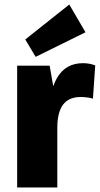

<svg xmlns="http://www.w3.org/2000/svg" viewBox="-20 -831 442 851"><path d="M56 -540H200L234 -346V0H56ZM195 -295Q195 -421 233 -486Q271 -551 348 -551Q362 -551 376 -548.5Q390 -546 402 -541L392 -394Q366 -401 337 -401Q285 -401 259.5 -367Q234 -333 234 -264ZM359 -688 138 -579 92 -656 287 -811Z"/></svg>

Font: Pathway Extreme Condensed ExtraBold
Style: Regular
Weight: 800
Width: 3
Version: Version 1.001;gftools[0.9.26]